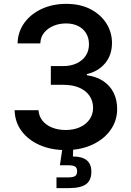

<svg xmlns="http://www.w3.org/2000/svg" viewBox="-20 -757 671 981"><path d="M315.9 9.8Q240.7 9.8 182.4 -16.1Q124 -42 90.1 -87.6Q56.2 -133.3 54.7 -193.8H176.8Q178.7 -163.1 197.3 -140.1Q215.8 -117.2 246.6 -105Q277.3 -92.8 315.4 -92.8Q356.4 -92.8 387.9 -106.9Q419.4 -121.1 437.5 -146.7Q455.6 -172.4 455.6 -206.1Q455.6 -240.7 437.5 -267.3Q419.4 -293.9 385.3 -308.8Q351.1 -323.7 303.2 -323.7H239.7V-419.4H303.2Q341.8 -419.4 371.6 -433.3Q401.4 -447.3 418 -472.2Q434.6 -497.1 434.6 -530.8Q434.6 -562.5 420.2 -586.7Q405.8 -610.8 379.4 -624Q353 -637.2 317.4 -637.2Q282.7 -637.2 253.4 -625Q224.1 -612.8 205.6 -590.1Q187 -567.4 186 -535.2H69.8Q71.3 -594.7 104.5 -640.4Q137.7 -686 193.6 -711.7Q249.5 -737.3 318.8 -737.3Q390.1 -737.3 442.6 -710Q495.1 -682.6 523.7 -637.2Q552.2 -591.8 552.2 -537.6Q552.2 -476.1 517.3 -434.1Q482.4 -392.1 423.8 -378.4V-372.6Q473.6 -365.7 508.3 -342.3Q543 -318.8 560.8 -282.5Q578.6 -246.1 578.6 -200.7Q578.6 -140.1 544.7 -92.5Q510.7 -44.9 451.4 -17.6Q392.1 9.8 315.9 9.8ZM268.6 204.1V149.4H328.6Q354 149.4 364 142.3Q374 135.3 374 118.2Q374 101.1 364 94.2Q354 87.4 328.6 87.4H286.1L302.2 -22.5H354V0L352.5 42.5Q399.4 42.5 423.1 61.8Q446.8 81.1 446.8 120.1Q446.8 164.6 419.4 184.3Q392.1 204.1 332 204.1Z"/></svg>

Font: Inter Cardless
Style: Medium
Weight: 500
Designer: Rasmus Andersson
Foundry: rsms
Version: Version 4.001;git-9221beed3